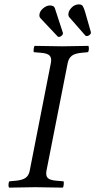

<svg xmlns="http://www.w3.org/2000/svg" viewBox="-20 -857 436 879"><path d="M212.9 -568.8Q217.3 -591.3 207.5 -602.1Q197.8 -612.8 168.9 -615.2L134.8 -618.2Q132.8 -622.1 134.3 -632.8Q135.7 -643.6 138.2 -647Q226.1 -645 265.1 -645Q294.9 -645 384.8 -647Q387.7 -640.1 386.7 -630.6Q385.7 -621.1 382.8 -618.2L352.1 -615.2Q322.3 -612.3 308.3 -601.3Q294.4 -590.3 290 -568.8L192.9 -76.2Q188.5 -53.2 198.2 -42.7Q208 -32.2 236.8 -29.8L271 -26.9Q272.9 -22.9 271.7 -12Q270.5 -1 268.1 2Q180.2 0 141.1 0Q110.8 0 21 2Q18.1 -4.9 19 -14.4Q20 -23.9 22.9 -26.9L54.2 -29.8Q84 -32.7 98.1 -43.5Q112.3 -54.2 116.2 -76.2ZM377.9 -691.9Q375 -691.9 371.1 -693.8L295.9 -779.8Q293 -784.2 293 -791Q293 -806.6 307.4 -821.8Q321.8 -836.9 340.8 -836.9Q353 -836.9 358.2 -830.1Q363.3 -823.2 369.1 -804.2L396 -710V-707Q396 -701.2 389.6 -696.5Q383.3 -691.9 377.9 -691.9ZM160.2 -786.1Q160.2 -804.2 176.5 -818.1Q192.9 -832 208 -832Q227.1 -832 231 -819.8L268.1 -706.1V-704.1Q268.1 -698.7 262.2 -693.4Q256.3 -688 250 -688Q245.1 -688 244.1 -689.9L165 -773.9Q160.2 -778.8 160.2 -786.1Z"/></svg>

Font: Linux Libertine G
Style: Italic
Weight: 400
Italic angle: -12°
Designer: Philipp H. Poll
Foundry: Philipp H. Poll
Version: Version 5.1.3